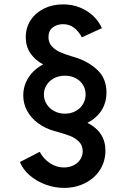

<svg xmlns="http://www.w3.org/2000/svg" viewBox="-20 -748 590 899"><path d="M73.2 10.7 166 -37.1Q183.6 -3.9 214.1 16.1Q244.6 36.1 279.3 36.1Q303.7 36.1 323.7 26.4Q343.8 16.6 355.5 -0.7Q367.2 -18.1 367.2 -40Q367.2 -67.4 349.4 -85Q331.5 -102.5 308.1 -111.6Q284.7 -120.6 248 -130.9L233.4 -134.8Q190.9 -147 158.2 -171.1Q125.5 -195.3 107.2 -228.8Q88.9 -262.2 88.9 -300.8Q88.9 -347.2 114 -385.7Q139.2 -424.3 182.1 -446.3Q144 -466.8 122.3 -498.8Q100.6 -530.8 100.6 -574.2Q100.6 -618.2 123.3 -653.1Q146 -688 185.8 -707.8Q225.6 -727.5 275.4 -727.5Q317.4 -727.5 353.5 -713.1Q389.6 -698.7 416.3 -673.6Q442.9 -648.4 457 -616.2L363.3 -573.2Q349.1 -600.6 327.1 -617.7Q305.2 -634.8 275.4 -634.8Q247.1 -634.8 227.1 -619.6Q207 -604.5 207 -574.2Q207 -547.9 223.1 -530.8Q239.3 -513.7 260.5 -504.2Q281.7 -494.6 315.4 -484.4L335 -478.5Q395.5 -459 437 -419.4Q478.5 -379.9 478.5 -314.5Q478.5 -267.6 455.3 -231.2Q432.1 -194.8 389.6 -172.9Q473.6 -129.9 473.6 -43Q473.6 7.8 448 47.6Q422.4 87.4 377.9 109.6Q333.5 131.8 280.3 131.8Q236.3 131.8 194.1 116.5Q151.9 101.1 119.6 73.5Q87.4 45.9 73.2 10.7ZM380.9 -305.7Q380.9 -330.6 368.4 -350.6Q356 -370.6 334 -382.1Q312 -393.6 284.2 -393.6Q256.3 -393.6 233.9 -382.1Q211.4 -370.6 198.5 -350.3Q185.5 -330.1 185.5 -305.7Q185.5 -281.2 198.5 -260.5Q211.4 -239.7 233.9 -227.8Q256.3 -215.8 284.2 -215.8Q312 -215.8 334 -227.8Q356 -239.7 368.4 -260.3Q380.9 -280.8 380.9 -305.7Z"/></svg>

Font: Reddit Sans Strawberry SemiBold
Style: Regular
Weight: 600
Designer: Stephen Hutchings
Foundry: Reddit
Version: Version 1.013